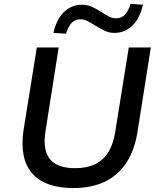

<svg xmlns="http://www.w3.org/2000/svg" viewBox="-20 -946 808 975"><path d="M351 9Q280 9 227.5 -10Q175 -29 143 -66Q111 -103 100 -157.5Q89 -212 99 -282L167 -705H278L211 -279Q196 -183 234 -137.5Q272 -92 360 -92Q449 -92 499.5 -136.5Q550 -181 565 -276L634 -705H746L678 -275Q663 -182 621 -118.5Q579 -55 511.5 -23Q444 9 351 9ZM315 -775 251 -779Q262 -826 282.5 -857.5Q303 -889 332 -905.5Q361 -922 396 -922Q425 -922 450 -910Q475 -898 496 -884Q515 -872 532.5 -862.5Q550 -853 568 -853Q597 -853 614.5 -871.5Q632 -890 643 -926L706 -922Q691 -854 652.5 -816.5Q614 -779 562 -779Q532 -779 508 -791.5Q484 -804 461 -818Q443 -829 425.5 -838.5Q408 -848 389 -848Q361 -848 344 -830Q327 -812 315 -775Z"/></svg>

Font: Nunito Sans 7pt SemiBold
Style: Italic
Weight: 600
Italic angle: -9°
Designer: Vernon Adams
Foundry: Vernon Adams
Version: Version 3.101;gftools[0.9.27]